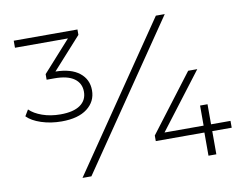

<svg xmlns="http://www.w3.org/2000/svg" viewBox="-76 -807 1177 914"><g transform="rotate(-10 512.5 -350.0)"><path d="M328.5 -488C301.5 -509.3 263 -520.3 213 -521L351 -674V-700H43V-666H299L165 -517V-490H203C245 -490 276.7 -482.3 298 -467C319.3 -451.7 330 -430.3 330 -403C330 -375.7 319.2 -354.3 297.5 -339C275.8 -323.7 244 -316 202 -316C170 -316 140.8 -320.7 114.5 -330C88.2 -339.3 67.7 -351.3 53 -366L35 -336C50.3 -320 73.2 -307 103.5 -297C133.8 -287 166.7 -282 202 -282C255.3 -282 296.5 -293.2 325.5 -315.5C354.5 -337.8 369 -367 369 -403C369 -438.3 355.5 -466.7 328.5 -488ZM730 -700 252 0H295L773 -700ZM993 -112V-145H899V-242H863V-145H674L880 -415H836L626 -139V-112H861V0H899V-112Z"/></g></svg>

Font: Montserrat Custom ExtraLight
Style: Regular
Weight: 300
Designer: Julieta Ulanovsky
Foundry: Julieta Ulanovsky
Version: Version 7.200